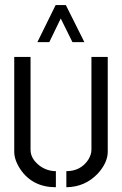

<svg xmlns="http://www.w3.org/2000/svg" viewBox="-20 -746 489 770"><path d="M129.9 -577.1 203.1 -725.6H244.1L318.4 -577.1H270.5L223.6 -671.9L177.7 -577.1ZM37.1 -137.7V-517.6H102.5V-145.5Q102.5 -108.4 140.6 -80.1Q169.9 -59.6 204.1 -59.6V4.9Q110.4 4.9 61.5 -67.4Q37.1 -104.5 37.1 -137.7ZM246.1 4.9V-59.6Q303.7 -59.6 334 -105.5Q346.7 -126 346.7 -145.5V-517.6H412.1V-137.7Q412.1 -93.8 372.1 -49.8Q321.3 3.9 246.1 4.9Z"/></svg>

Font: Post No Bills Jaffna Medium
Style: Regular
Weight: 500
Designer: Kosala Senevirathne, Siva Puranthara, Lasantha Premarathna, Tharique Azeez
Foundry: Mooniak
Version: Version 1.220 ; ttfautohint (v1.6)